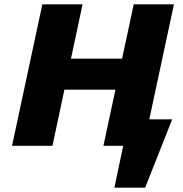

<svg xmlns="http://www.w3.org/2000/svg" viewBox="-20 -678 850 893"><path d="M619 0V-123H781L701 0ZM512 195 579 -123H781L655 195ZM461 0 602 -658H789L648 0ZM36 0 177 -658H364L224 0ZM145 -261 176 -405H648L617 -261Z"/></svg>

Font: Ysabeau Office Black
Style: Italic
Weight: 900
Italic angle: -12°
Designer: Christian Thalmann (Catharsis Fonts)
Version: Version 2.001;gftools[0.9.30]; featfreeze: tnum,lnum,ss02